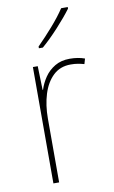

<svg xmlns="http://www.w3.org/2000/svg" viewBox="-87 -811 508 858"><g transform="rotate(-10 167.0 -382.5)"><path d="M252 -536Q290 -536 320 -525L313 -501Q299 -505 284.5 -507.5Q270 -510 252 -510Q204 -510 172.5 -480Q141 -450 125.5 -400Q110 -350 110 -290V0H84V-528H106L109 -420H111Q120 -449 138 -475.5Q156 -502 184.5 -519Q213 -536 252 -536ZM284 -758Q258 -723 218.5 -680Q179 -637 143 -606H125V-614Q159 -648 195 -689Q231 -730 254 -765H284Z"/></g></svg>

Font: Noto Sans Lao UI SemCond Thin
Style: Regular
Weight: 100
Width: 4
Designer: Monotype Design Team
Foundry: Monotype Imaging Inc.
Version: Version 2.000; ttfautohint (v1.8.4.7-5d5b)